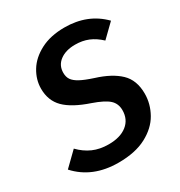

<svg xmlns="http://www.w3.org/2000/svg" viewBox="-179 -825 901 960"><g transform="rotate(-30 271.5 -345.5)"><path d="M550 -619 476 -547Q444 -577 410 -591Q376 -605 334 -605Q280 -605 246.5 -580Q213 -555 213 -512Q213 -488 224 -472Q235 -456 260.5 -442Q286 -428 335 -412Q422 -385 468 -341Q514 -297 514 -219Q514 -160 484 -106.5Q454 -53 390 -19Q326 15 229 15Q79 15 -9 -82L69 -158Q102 -124 141.5 -106.5Q181 -89 232 -89Q299 -89 337.5 -119.5Q376 -150 376 -203Q376 -241 350.5 -264.5Q325 -288 259 -311Q164 -343 120.5 -386.5Q77 -430 77 -499Q77 -551 106 -598.5Q135 -646 192.5 -676Q250 -706 331 -706Q465 -706 550 -619Z"/></g></svg>

Font: FiraGO Medium
Style: Italic
Weight: 500
Italic angle: -8°
Designer: bBox Type GmbH
Foundry: bBox Type GmbH
Version: Version 1.001